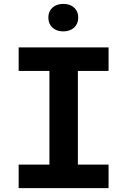

<svg xmlns="http://www.w3.org/2000/svg" viewBox="-20 -976 660 996"><path d="M236.4 0V-730H384V0ZM543.2 -730V-607.9H76.8V-730ZM76.8 -122.1H543.2V0H76.8ZM230.8 -884.9Q230.8 -917.2 252.2 -936.5Q273.6 -955.8 308.3 -955.8Q343.1 -955.8 364.5 -936.5Q385.9 -917.2 385.9 -884.9Q385.9 -852.5 364.5 -832.8Q343.1 -813.2 308.3 -813.2Q273.6 -813.2 252.2 -832.8Q230.8 -852.5 230.8 -884.9Z"/></svg>

Font: Monaspace Neon Var
Style: Regular
Weight: 400
Designer: Riley Cran and the Lettermatic Team
Version: Version 1.000 (Monaspace Neon Var)